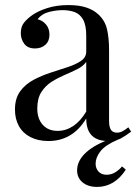

<svg xmlns="http://www.w3.org/2000/svg" viewBox="-20 -549 538 757"><path d="M171 7Q130 7 100 -8.5Q70 -24 54.5 -52Q39 -80 39 -117Q39 -161 59.5 -189Q80 -217 112 -234Q144 -251 179.5 -262.5Q215 -274 247 -284.5Q279 -295 299.5 -309Q320 -323 320 -346V-408Q320 -450 307.5 -472Q295 -494 274 -501.5Q253 -509 227 -509Q202 -509 173.5 -502Q145 -495 128 -473Q147 -469 161 -453Q175 -437 175 -412Q175 -387 159 -372.5Q143 -358 118 -358Q89 -358 75.5 -376.5Q62 -395 62 -418Q62 -444 75 -460Q88 -476 108 -490Q131 -506 167.5 -517.5Q204 -529 250 -529Q291 -529 320 -519.5Q349 -510 368 -492Q394 -468 402 -433.5Q410 -399 410 -351V-73Q410 -48 417.5 -37Q425 -26 441 -26Q452 -26 462 -31Q472 -36 486 -47L497 -30Q476 -14 457 -3.5Q438 7 406 7Q377 7 358 -3Q339 -13 329.5 -32.5Q320 -52 320 -82Q293 -37 255.5 -15Q218 7 171 7ZM207 -33Q240 -33 268.5 -52Q297 -71 320 -109V-305Q308 -288 285 -276.5Q262 -265 235 -253.5Q208 -242 183.5 -226.5Q159 -211 143 -186Q127 -161 127 -121Q127 -81 148.5 -57Q170 -33 207 -33ZM454 -3Q452 -1 449 0Q446 1 444 2Q395 23 376 47.5Q357 72 357 96Q357 115 368.5 127.5Q380 140 400 140Q419 140 435 130Q451 120 461 107L476 120Q453 155 424.5 171.5Q396 188 363 188Q327 188 305.5 170Q284 152 284 123Q284 84 320 51.5Q356 19 422 -3Z"/></svg>

Font: Playfair Display
Style: Regular
Weight: 400
Designer: Claus Eggers Sørensen
Foundry: Claus Eggers Sørensen
Version: Version 1.203